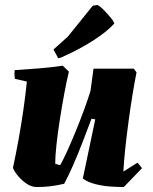

<svg xmlns="http://www.w3.org/2000/svg" viewBox="-20 -740 617 772"><path d="M128 12Q107 12 87.5 -1Q68 -14 53 -32Q38 -50 32 -65Q44 -120 55 -181Q66 -242 74.5 -301.5Q83 -361 88 -412L40 -423Q37 -440 39 -458Q86 -461 136.5 -465Q187 -469 232 -476L257 -452Q248 -415 238.5 -364Q229 -313 220.5 -258.5Q212 -204 207 -157.5Q202 -111 202 -82Q211 -78 222 -76Q233 -95 249.5 -131Q266 -167 284 -211Q302 -255 318 -298.5Q334 -342 344 -375L356 -464H518L529 -449Q521 -410 512.5 -357.5Q504 -305 496.5 -249Q489 -193 483.5 -141Q478 -89 476 -50L533 -86L551 -64L478 12Q454 12 424 10Q394 8 364 0.5Q334 -7 313 -22L363 -260L348 -263Q333 -223 314 -173.5Q295 -124 275 -78Q255 -32 238 -1Q207 6 182 9Q157 12 128 12ZM214 -506 195 -541 253 -593 353 -717 372 -720Q384 -714 401.5 -695.5Q419 -677 433 -659L440 -646Q413 -615 357 -578.5Q301 -542 224 -508Z"/></svg>

Font: Albura ExtraBold
Style: Italic
Weight: 758
Italic angle: -7°
Designer: Mercedes Jáuregui
Foundry: Omnibus-Type Team
Version: Version 1.000; ttfautohint (v1.8.3)